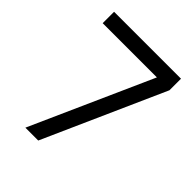

<svg xmlns="http://www.w3.org/2000/svg" viewBox="-198 -815 929 929"><g transform="rotate(45 267.0 -350.0)"><path d="M411 -622H40V-700H498V-621L221 0H133Z"/></g></svg>

Font: NT Somic
Style: Regular
Weight: 400
Designer: Ravid Balaliev — lead type designer, mastering
Michael Voronin — secret advisor, marketing
Ivan Kovalenko — best boy
Foundry: NT Type
Version: Version 0.7